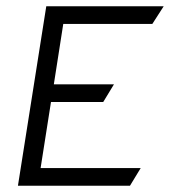

<svg xmlns="http://www.w3.org/2000/svg" viewBox="-20 -595 540 610"><path d="M393 -5 427 -61H109L142 -271H308L342 -327H151L181 -519H464L500 -575H127L37 -5Z"/></svg>

Font: Charger Pro
Style: LitNarObl
Weight: 300
Designer: Jasper
Foundry: Cannot Into Space Fonts
Version: Version 1.09